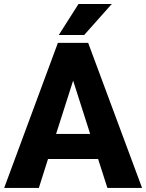

<svg xmlns="http://www.w3.org/2000/svg" viewBox="-20 -921 716 941"><path d="M506.3 0 460.9 -141.6H215.3L170.4 0H0.5L263.7 -710.9H412.1L676.3 0ZM254.9 -264.6H421.9L338.4 -525.9ZM268.1 -749.5 364.7 -901.4H527.8L392.6 -749.5Z"/></svg>

Font: Vazirmatn FD ExtraBold
Style: Regular
Weight: 800
Designer: Saber Rastikerdar
Foundry: Saber Rastikerdar
Version: Version 33.003